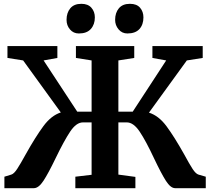

<svg xmlns="http://www.w3.org/2000/svg" viewBox="-20 -984 1098 1004"><path d="M943 -177Q971 -125 987.5 -100Q1004 -75 1018 -71L1056 -60V0H896Q872 0 847.5 -38.5Q823 -77 786 -155Q743 -247 710.5 -295.5Q678 -344 643 -344H599V-71L688 -59V0H374V-60L459 -70V-344H414Q379 -344 347 -296Q315 -248 271 -157Q233 -78 207.5 -39Q182 0 157 0H3V-60L39 -71Q53 -75 70 -101Q87 -127 115 -178Q166 -269 207 -324.5Q248 -380 298 -396L101 -668L19 -681V-743H280V-681L208 -668L384 -400H459V-668L377 -681V-743H682V-681L599 -668V-400H674L849 -668L777 -681V-743H1040V-681L957 -668L759 -395Q810 -379 851 -323.5Q892 -268 943 -177ZM328 -880Q328 -917 347.5 -940.5Q367 -964 405 -964H406Q440 -964 458 -943.5Q476 -923 476 -893Q476 -856 455 -832.5Q434 -809 393 -809H392Q364 -809 346 -830Q328 -851 328 -880ZM582 -880Q582 -917 601.5 -940.5Q621 -964 659 -964H660Q695 -964 712.5 -943.5Q730 -923 730 -893Q730 -855 709 -832Q688 -809 646 -809Q618 -809 600 -830.5Q582 -852 582 -880Z"/></svg>

Font: Koeln Type Serif
Style: Bold
Weight: 700
Designer: Eben Sorkin
Foundry: Eben Sorkin
Version: Version 2.002